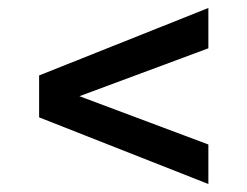

<svg xmlns="http://www.w3.org/2000/svg" viewBox="-20 -494 618 481"><path d="M502 -33 78 -200V-305L502 -474V-373L179 -253L502 -132Z"/></svg>

Font: Saira Expanded SemiBold
Style: Regular
Weight: 600
Width: 7
Designer: Hector Gatti with collaboration of the Omnibus-Type team
Foundry: Omnibus-Type
Version: Version 1.100; ttfautohint (v1.8.3)